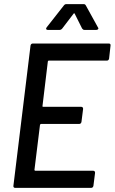

<svg xmlns="http://www.w3.org/2000/svg" viewBox="-20 -911 556 931"><path d="M342 -845 378 -773C381 -769 384 -766 389 -766H447C455 -766 460 -772 455 -778L396 -885C393 -890 390 -891 385 -891H302C298 -891 294 -890 290 -885L206 -778C201 -772 204 -766 211 -766H270C274 -766 279 -769 282 -773L337 -845C338 -847 342 -847 342 -845ZM509 -627 516 -690C517 -696 514 -700 508 -700H139C133 -700 129 -696 128 -690L45 -10C44 -4 48 0 53 0H422C428 0 432 -4 433 -10L441 -73C441 -79 438 -83 432 -83H151C149 -83 147 -85 147 -87L174 -306C175 -308 177 -310 179 -310H364C370 -310 374 -314 375 -320L383 -383C383 -389 380 -393 374 -393H189C187 -393 185 -395 186 -397L212 -613C212 -615 214 -617 216 -617H498C504 -617 508 -621 509 -627Z"/></svg>

Font: Barlow Semi Condensed Medium
Style: Italic
Weight: 500
Width: 4
Italic angle: -7°
Designer: Jeremy Tribby
Foundry: Tribby Type
Version: Version 1.422;hotconv 1.0.109;makeotfexe 2.5.65596